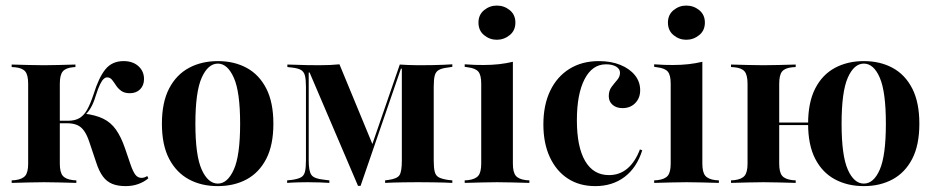

<svg xmlns="http://www.w3.org/2000/svg" viewBox="-20 -643 3292 675"><path d="M79 -208.1V-348.4Q79 -379 69 -391.5Q58.9 -404 33.1 -406.5L21 -407.3V-416.1Q56.5 -415.3 82.3 -414.5Q108.1 -413.7 134.7 -413.7Q160.5 -413.7 185.5 -414.5Q210.5 -415.3 245.2 -416.1V-407.3L235.5 -406.5Q210.5 -404 200.4 -391.5Q190.3 -379 190.3 -348.4V-208.1ZM134.7 -2.4Q108.1 -2.4 82.3 -1.6Q56.5 -0.8 21 0V-8.9L33.1 -9.7Q58.9 -12.9 69 -25.4Q79 -37.9 79 -67.7V-208.1H190.3V-67.7Q190.3 -37.9 200.4 -25.4Q210.5 -12.9 236.3 -9.7L248.4 -8.9V0Q213.7 -0.8 187.9 -1.6Q162.1 -2.4 134.7 -2.4ZM421.8 11.3Q393.5 11.3 374.2 3.2Q354.8 -4.8 341.5 -23Q328.2 -41.1 318.5 -71L294.4 -142.7Q286.3 -167.7 275.8 -182.7Q265.3 -197.6 250.8 -203.6Q236.3 -209.7 215.3 -209.7H184.7V-218.5H220.2Q243.5 -218.5 259.3 -227.8Q275 -237.1 286.3 -257.3Q297.6 -277.4 308.9 -311.3Q327.4 -371 350.8 -399.6Q374.2 -428.2 414.5 -428.2Q446.8 -428.2 466.5 -410.5Q486.3 -392.7 486.3 -365.3Q486.3 -342.7 472.6 -329Q458.9 -315.3 436.3 -315.3Q417.7 -315.3 406.5 -323.4Q395.2 -331.5 387.9 -342.7Q380.6 -354 373.8 -362.5Q366.9 -371 356.5 -371Q350.8 -371 344.8 -365.7Q338.7 -360.5 331.9 -346.8Q325 -333.1 316.1 -304.8Q308.9 -280.6 299.2 -264.1Q289.5 -247.6 276.6 -236.3V-243.5Q316.1 -238.7 342.7 -225.8Q369.4 -212.9 387.5 -187.5Q405.6 -162.1 419.4 -121.8L438.7 -65.3Q447.6 -39.5 456 -28.6Q464.5 -17.7 477.4 -17.7Q487.9 -17.7 497.6 -24.2L501.6 -16.1Q486.3 -3.2 466.1 4Q446 11.3 421.8 11.3Z M745.2 11.3Q687.9 11.3 644 -12.5Q600 -36.3 574.6 -84.7Q549.2 -133.1 549.2 -208.1Q549.2 -283.1 574.6 -331.9Q600 -380.6 644.4 -404.4Q688.7 -428.2 746 -428.2Q803.2 -428.2 847.2 -404.4Q891.1 -380.6 916.1 -331.9Q941.1 -283.1 941.1 -208.1Q941.1 -133.1 916.1 -84.7Q891.1 -36.3 847.2 -12.5Q803.2 11.3 745.2 11.3ZM746 2.4Q779.8 2.4 802 -46.8Q824.2 -96 824.2 -208.1Q824.2 -320.2 802 -369.8Q779.8 -419.4 746 -419.4Q711.3 -419.4 689.1 -369.8Q666.9 -320.2 666.9 -208.1Q666.9 -96 689.1 -46.8Q711.3 2.4 746 2.4Z M1065.3 -78.2Q1065.3 -41.1 1075 -27.8Q1084.7 -14.5 1118.5 -11.3L1137.9 -8.9V0Q1126.6 -0.8 1106.5 -1.6Q1086.3 -2.4 1061.3 -2.4Q1046 -2.4 1032.7 -2Q1019.4 -1.6 1008.5 -1.2Q997.6 -0.8 989.5 0V-8.9L1005.6 -10.5Q1027.4 -13.7 1037.9 -19.4Q1048.4 -25 1052 -38.7Q1055.6 -52.4 1055.6 -78.2V-337.9Q1055.6 -363.7 1052 -377.4Q1048.4 -391.1 1037.9 -397.2Q1027.4 -403.2 1005.6 -405.6L990.3 -407.3V-416.1Q1002.4 -416.1 1019.8 -415.3Q1037.1 -414.5 1059.7 -414.1Q1082.3 -413.7 1106.5 -413.7H1102.4Q1122.6 -413.7 1140.3 -414.5Q1158.1 -415.3 1173.4 -416.9L1292.7 -128.2L1279 -107.3L1385.5 -416.1Q1398.4 -415.3 1414.9 -414.5Q1431.5 -413.7 1449.2 -413.7H1454Q1479 -413.7 1500.8 -414.1Q1522.6 -414.5 1540.3 -415.3Q1558.1 -416.1 1570.2 -416.9V-408.1L1554.8 -405.6Q1533.9 -403.2 1523 -397.2Q1512.1 -391.1 1508.5 -377.8Q1504.8 -364.5 1504.8 -337.9V-78.2Q1504.8 -52.4 1508.5 -38.7Q1512.1 -25 1523 -19.4Q1533.9 -13.7 1554.8 -10.5L1570.2 -8.9V0Q1558.9 -0.8 1541.1 -1.2Q1523.4 -1.6 1501.6 -2Q1479.8 -2.4 1454 -2.4H1449.2H1444.4Q1421 -2.4 1399.6 -2Q1378.2 -1.6 1361.7 -1.2Q1345.2 -0.8 1333.9 0V-8.9L1346 -10.5Q1375.8 -14.5 1384.3 -27Q1392.7 -39.5 1392.7 -78.2V-401.6H1389.5L1247.6 10.5H1238.7L1068.5 -387.9H1065.3Z M1671.8 -208.1V-349.2Q1671.8 -379 1661.7 -391.1Q1651.6 -403.2 1624.2 -406.5L1613.7 -408.1V-416.9Q1634.7 -415.3 1650 -414.9Q1665.3 -414.5 1679.8 -414.5Q1708.1 -414.5 1733.9 -417.3Q1759.7 -420.2 1783.1 -425.8V-416.9V-208.1ZM1727.4 -2.4Q1700.8 -2.4 1675 -1.6Q1649.2 -0.8 1613.7 0V-8.9L1625.8 -9.7Q1651.6 -12.9 1661.7 -25.4Q1671.8 -37.9 1671.8 -67.7V-208.1H1783.1V-67.7Q1783.1 -37.9 1793.1 -25.4Q1803.2 -12.9 1829 -9.7L1841.1 -8.9V0Q1806.5 -0.8 1780.6 -1.6Q1754.8 -2.4 1727.4 -2.4ZM1726.6 -503.2Q1701.6 -503.2 1681.9 -519.4Q1662.1 -535.5 1662.1 -563.7Q1662.1 -591.1 1681.9 -607.3Q1701.6 -623.4 1726.6 -623.4Q1752.4 -623.4 1772.2 -607.3Q1791.9 -591.1 1791.9 -563.7Q1791.9 -535.5 1771.8 -519.4Q1751.6 -503.2 1726.6 -503.2Z M2072.6 11.3Q2016.9 11.3 1976.2 -15.3Q1935.5 -41.9 1912.9 -90.7Q1890.3 -139.5 1890.3 -205.6Q1890.3 -273.4 1914.1 -323.4Q1937.9 -373.4 1981.9 -400.8Q2025.8 -428.2 2085.5 -428.2Q2128.2 -428.2 2160.9 -414.9Q2193.5 -401.6 2212.1 -378.6Q2230.6 -355.6 2230.6 -325.8Q2230.6 -298.4 2213.3 -280.6Q2196 -262.9 2168.5 -262.9Q2146.8 -262.9 2133.5 -274.6Q2120.2 -286.3 2120.2 -304.8Q2120.2 -324.2 2129.8 -337.1Q2139.5 -350 2149.6 -361.7Q2159.7 -373.4 2159.7 -387.1Q2159.7 -400.8 2146 -408.9Q2132.3 -416.9 2110.5 -416.9Q2062.1 -416.9 2035.1 -364.5Q2008.1 -312.1 2008.1 -220.2Q2008.1 -126.6 2037.1 -77Q2066.1 -27.4 2121 -27.4Q2158.1 -27.4 2185.5 -50.4Q2212.9 -73.4 2229.8 -117.7L2237.9 -114.5Q2218.5 -53.2 2175.8 -21Q2133.1 11.3 2072.6 11.3Z M2337.9 -208.1V-349.2Q2337.9 -379 2327.8 -391.1Q2317.7 -403.2 2290.3 -406.5L2279.8 -408.1V-416.9Q2300.8 -415.3 2316.1 -414.9Q2331.5 -414.5 2346 -414.5Q2374.2 -414.5 2400 -417.3Q2425.8 -420.2 2449.2 -425.8V-416.9V-208.1ZM2393.5 -2.4Q2366.9 -2.4 2341.1 -1.6Q2315.3 -0.8 2279.8 0V-8.9L2291.9 -9.7Q2317.7 -12.9 2327.8 -25.4Q2337.9 -37.9 2337.9 -67.7V-208.1H2449.2V-67.7Q2449.2 -37.9 2459.3 -25.4Q2469.4 -12.9 2495.2 -9.7L2507.3 -8.9V0Q2472.6 -0.8 2446.8 -1.6Q2421 -2.4 2393.5 -2.4ZM2392.7 -503.2Q2367.7 -503.2 2348 -519.4Q2328.2 -535.5 2328.2 -563.7Q2328.2 -591.1 2348 -607.3Q2367.7 -623.4 2392.7 -623.4Q2418.5 -623.4 2438.3 -607.3Q2458.1 -591.1 2458.1 -563.7Q2458.1 -535.5 2437.9 -519.4Q2417.7 -503.2 2392.7 -503.2Z M2608.1 -208.1V-348.4Q2608.1 -379 2598 -391.5Q2587.9 -404 2562.1 -406.5L2550 -407.3V-416.1Q2585.5 -415.3 2611.3 -414.5Q2637.1 -413.7 2663.7 -413.7Q2691.1 -413.7 2716.9 -414.5Q2742.7 -415.3 2777.4 -416.1V-407.3L2765.3 -406.5Q2739.5 -404 2729.4 -391.5Q2719.4 -379 2719.4 -348.4V-208.1ZM2663.7 -2.4Q2637.1 -2.4 2611.3 -1.6Q2585.5 -0.8 2550 0V-8.9L2562.1 -9.7Q2587.9 -12.9 2598 -25.4Q2608.1 -37.9 2608.1 -67.7V-208.1H2719.4V-67.7Q2719.4 -37.9 2729.4 -25.4Q2739.5 -12.9 2765.3 -9.7L2777.4 -8.9V0Q2742.7 -0.8 2716.9 -1.6Q2691.1 -2.4 2663.7 -2.4ZM3016.9 11.3Q2959.7 11.3 2915.3 -12.5Q2871 -36.3 2846 -84.7Q2821 -133.1 2821 -208.1Q2821 -283.1 2846 -331.9Q2871 -380.6 2915.3 -404.4Q2959.7 -428.2 3016.9 -428.2Q3074.2 -428.2 3118.1 -404.4Q3162.1 -380.6 3187.1 -331.9Q3212.1 -283.1 3212.1 -208.1Q3212.1 -133.1 3187.1 -84.7Q3162.1 -36.3 3118.1 -12.5Q3074.2 11.3 3016.9 11.3ZM2675.8 -203.2V-212.1H2869.4V-203.2ZM3016.9 2.4Q3051.6 2.4 3073 -46.8Q3094.4 -96 3094.4 -208.1Q3094.4 -320.2 3073 -369.8Q3051.6 -419.4 3016.9 -419.4Q2982.3 -419.4 2960.5 -369.8Q2938.7 -320.2 2938.7 -208.1Q2938.7 -96 2960.5 -46.8Q2982.3 2.4 3016.9 2.4Z"/></svg>

Font: Playfair 144pt SemiCondensed
Style: Bold
Weight: 700
Width: 4
Designer: Claus Eggers Sørensen
Foundry: Claus Eggers Sørensen
Version: Version 2.203